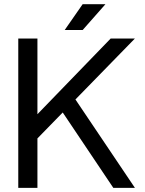

<svg xmlns="http://www.w3.org/2000/svg" viewBox="-20 -909 702 929"><path d="M268.1 -387.7 528.3 0H632.8L331.5 -447.8ZM161.1 -239.3 632.8 -722.7Q622.1 -722.7 606.4 -722.7Q590.8 -722.7 574.2 -722.7Q557.6 -722.7 542.2 -722.7Q526.9 -722.7 515.6 -722.7L161.1 -356.4V-722.7H68.4V0H161.1ZM379.9 -763.7 490.2 -888.7H379.9L293 -763.7Z"/></svg>

Font: Giphurs SC
Style: Regular
Weight: 400
Version: Version 0.920